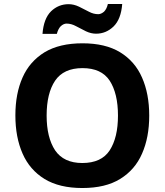

<svg xmlns="http://www.w3.org/2000/svg" viewBox="-20 -945 836 975"><path d="M701.2 -164.6Q665.5 -82.5 589.8 -36.1Q515.6 9.8 397.9 9.8Q281.7 9.8 206.1 -36.1Q130.4 -83 94.7 -165Q58.1 -248 58.1 -358.9Q58.1 -469.7 94.7 -551.8Q130.4 -632.8 206.5 -679.7Q282.2 -725.1 398.9 -725.1Q515.1 -725.1 589.8 -679.7Q665.5 -633.3 701.2 -551.3Q737.8 -468.8 737.8 -357.9Q737.8 -247.1 701.2 -164.6ZM216.8 -357.9Q216.8 -247.1 259.8 -181.6Q303.7 -117.2 397.9 -117.2Q495.1 -117.2 537.1 -181.6Q579.1 -246.6 579.1 -357.9Q579.1 -470.2 537.1 -535.2Q495.1 -599.1 398.9 -599.1Q303.2 -599.1 259.8 -535.2Q216.8 -471.2 216.8 -357.9ZM195.8 -772.9Q201.7 -850.6 239.3 -887.7Q276.9 -923.8 328.6 -923.8Q354.5 -923.8 381.3 -911.1Q409.2 -896.5 431.2 -885.7Q454.6 -873 479 -873Q493.2 -873 508.3 -885.7Q522 -899.4 527.8 -924.8H600.6Q594.7 -847.7 556.6 -810.5Q518.6 -773.9 467.8 -773.9Q442.4 -773.9 416.5 -786.1Q382.3 -803.2 366.2 -812Q342.3 -825.2 317.9 -825.2Q303.2 -825.2 288.6 -812Q275.4 -798.8 268.6 -772.9Z"/></svg>

Font: Droid Sans Thai
Style: Bold
Weight: 700
Designer: Steve Matteson
Foundry: Ascender Corporation
Version: Version 1.00